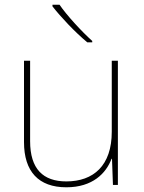

<svg xmlns="http://www.w3.org/2000/svg" viewBox="-20 -786 613 816"><path d="M233 -766H203V-759C238 -714 298 -650 351 -606H372V-612C327 -652 262 -723 233 -766ZM481 -528H455V-226C455 -82 377 -15 262 -15C163 -15 108 -68 108 -186V-528H82V-182C82 -57 144 10 262 10C374 10 431 -50 454 -111H456L460 0H481Z"/></svg>

Font: Noto Sans Sinhala Thin
Style: Regular
Weight: 100
Designer: Jelle Bosma - Monotype Design Team
Foundry: Monotype Imaging Inc.
Version: Version 2.006